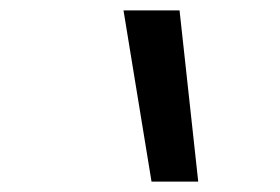

<svg xmlns="http://www.w3.org/2000/svg" viewBox="-20 -792 540 370"><path d="M272 -442 218 -772H326L362 -442Z"/></svg>

Font: Iosevka Term Curly Medium
Style: Italic
Weight: 500
Italic angle: -9°
Designer: Belleve Invis
Foundry: Belleve Invis
Version: Version 32.3.0